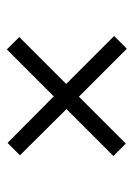

<svg xmlns="http://www.w3.org/2000/svg" viewBox="67 -630 398 573"><g transform="rotate(-90 266.5 -343.0)"><path d="M88 -204 228 -344 90 -483 127 -520 266 -382 406 -522 443 -485 303 -345 446 -202 408 -164 265 -307 125 -167Z"/></g></svg>

Font: PTSerif
Style: Regular
Weight: 400
Designer: A.Korolkova, O.Umpeleva, V.Yefimov
Foundry: ParaType Ltd
Version: Version 1.000W OFL; ttfautohint (v1.2) -l 8 -r 50 -G 200 -x 